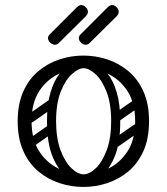

<svg xmlns="http://www.w3.org/2000/svg" viewBox="-20 -730 660 760"><path d="M310 10Q262 10 216 -5Q170 -20 132.5 -51Q95 -82 72.5 -131.5Q50 -181 50 -250Q50 -319 72.5 -368.5Q95 -418 132.5 -449Q170 -480 216 -495Q262 -510 310 -510Q358 -510 404 -495Q450 -480 487.5 -449Q525 -418 547.5 -368.5Q570 -319 570 -250Q570 -181 547.5 -131.5Q525 -82 487.5 -51Q450 -20 404 -5Q358 10 310 10ZM310 -40Q360 -40 407 -62Q454 -84 484.5 -130.5Q515 -177 515 -250Q515 -323 484.5 -369.5Q454 -416 407 -438Q360 -460 310 -460Q261 -460 213.5 -438Q166 -416 135.5 -369.5Q105 -323 105 -250Q105 -177 135.5 -130.5Q166 -84 213.5 -62Q261 -40 310 -40ZM311 -4Q280 -4 246 -29Q212 -54 189 -108Q166 -162 166 -250Q166 -318 180 -364.5Q194 -411 216 -438.5Q238 -466 263.5 -478Q289 -490 311 -490V-460Q291 -460 265 -437Q239 -414 220.5 -367.5Q202 -321 202 -250Q202 -183 219.5 -136Q237 -89 262.5 -64.5Q288 -40 311 -40ZM311 -4V-40Q334 -40 359.5 -64.5Q385 -89 402.5 -136Q420 -183 420 -250Q420 -321 401.5 -367.5Q383 -414 357.5 -437Q332 -460 311 -460V-490Q334 -490 359 -478Q384 -466 406 -438.5Q428 -411 442 -364.5Q456 -318 456 -250Q456 -162 433 -108Q410 -54 376.5 -29Q343 -4 311 -4ZM113 -249Q98 -238 89 -252Q85 -257 84.5 -264Q84 -271 92 -277L169 -331Q184 -341 194 -327Q198 -321 197.5 -314.5Q197 -308 190 -303ZM115 -152Q100 -141 91 -155Q87 -160 86.5 -167Q86 -174 94 -180L171 -234Q186 -244 196 -230Q200 -224 199.5 -217.5Q199 -211 192 -206ZM449 -249Q434 -238 425 -252Q421 -257 420.5 -264Q420 -271 428 -277L505 -331Q520 -341 530 -327Q534 -321 533.5 -314.5Q533 -308 526 -303ZM451 -152Q436 -141 427 -155Q423 -160 422.5 -167Q422 -174 430 -180L507 -234Q522 -244 532 -230Q536 -224 535.5 -217.5Q535 -211 528 -206ZM212 -559Q206 -553 197 -553Q187 -553 179 -561Q170 -570 170 -579Q170 -587 177 -594L284 -701Q293 -710 302 -710Q311 -710 320 -701Q328 -693 328 -683Q328 -674 319 -665ZM334 -559Q328 -553 319 -553Q309 -553 301 -561Q292 -570 292 -579Q292 -587 299 -594L406 -701Q415 -710 424 -710Q433 -710 442 -701Q450 -693 450 -683Q450 -674 441 -665Z"/></svg>

Font: Agu Display
Style: Regular
Weight: 400
Designer: Oluwaseun Badejo
Version: Version 1.103